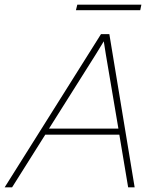

<svg xmlns="http://www.w3.org/2000/svg" viewBox="-64 -807 672 827"><path d="M269 -787H545L540 -763H263ZM371 -660H407L516 0H488L450 -227H131L-12 0H-44ZM147 -253H446L392 -572L383 -629L350 -575Z"/></svg>

Font: Elaine Sans ExtraLight
Style: Italic
Weight: 275
Italic angle: -13°
Designer: Wei Huang
Foundry: Wei Huang
Version: Version 2.001;December 24, 2019;FontCreator 12.0.0.2547 64-b